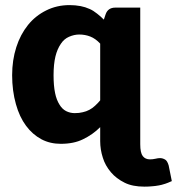

<svg xmlns="http://www.w3.org/2000/svg" viewBox="-20 -548 684 742"><path d="M367.2 -160.2V-379.4Q349.1 -398.9 329.1 -406.7Q309.1 -414.6 286.1 -414.6Q266.6 -414.6 246.6 -405.8Q227.5 -397.5 215.3 -378.9Q201.2 -358.4 194.3 -330.1Q187 -299.8 187 -257.3Q187 -216.3 192.9 -188.5Q198.2 -162.1 210 -143.6Q220.2 -126.5 235.4 -118.7Q251 -110.8 269 -110.8Q286.6 -110.8 299.8 -114.3Q313.5 -117.2 325.2 -123.5Q337.4 -129.9 347.2 -139.2Q358.9 -149.9 367.2 -160.2ZM631.8 91.3 644 151.9Q626.5 159.7 618.7 162.1Q603.5 167 594.2 168.5Q578.1 171.4 567.9 171.9Q554.7 173.3 538.1 173.3Q492.2 173.3 461.9 158.2Q429.2 142.1 408.7 117.7Q386.7 91.8 377.4 61.5Q367.2 29.8 367.2 -2.4V-56.6Q338.4 -27.8 300.8 -9.8Q265.6 7.8 214.8 7.8Q173.3 7.8 140.1 -9.8Q105.5 -28.3 80.6 -62Q55.2 -96.2 41.5 -145.5Q26.9 -197.3 26.9 -257.3Q26.9 -315.4 43 -365.7Q58.6 -414.6 88.4 -451.7Q117.2 -487.3 158.7 -507.8Q199.7 -528.3 249 -528.3Q271 -528.3 291.5 -524.4Q309.6 -521 326.7 -513.2Q340.3 -507.3 355.5 -495.1Q368.7 -484.9 381.3 -472.2L388.2 -492.7Q397 -518.6 425.8 -518.6H522V9.3Q522 42.5 531.7 55.2Q541.5 67.9 559.6 67.9Q570.3 67.9 581.1 65.4Q590.8 63 598.6 63Q607.9 63 617.7 68.4Q626.5 73.2 631.8 91.3Z"/></svg>

Font: Lato-ExtraBold
Style: Regular
Weight: 500
Designer: Lukasz Dziedzic with Adam Twardoch and Botio Nikoltchev
Foundry: tyPoland Lukasz Dziedzic
Version: ""